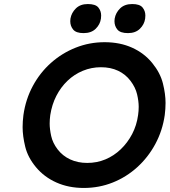

<svg xmlns="http://www.w3.org/2000/svg" viewBox="-20 -921 840 951"><path d="M395 10Q320 10 259.5 -17Q199 -44 158.5 -92.5Q118 -141 105 -194Q92 -247 92 -291Q92 -320 96 -351Q107 -429 142.5 -495Q178 -561 232.5 -609.5Q287 -658 355 -685Q423 -712 498 -712Q574 -712 634 -685Q694 -658 734 -609Q774 -560 787 -507.5Q800 -455 800 -411Q800 -382 796 -351Q785 -274 749.5 -208Q714 -142 660 -93Q606 -44 538.5 -17Q471 10 395 10ZM412 -114Q460 -114 502 -131.5Q544 -149 578 -181.5Q612 -214 634.5 -257Q657 -300 664 -351Q667 -372 667 -392Q667 -420 659 -454Q651 -488 626.5 -520.5Q602 -553 565 -570.5Q528 -588 480 -588Q433 -588 390.5 -570.5Q348 -553 314.5 -521Q281 -489 259 -446Q237 -403 229 -351Q226 -329 226 -309Q226 -282 233.5 -247.5Q241 -213 265.5 -181Q290 -149 327.5 -131.5Q365 -114 412 -114ZM614 -757Q576 -757 561.5 -774.5Q547 -792 547 -816Q547 -822 548 -829Q553 -858 575 -879.5Q597 -901 635 -901Q672 -901 686 -884Q700 -867 700 -844Q700 -837 699 -829Q695 -800 673 -778.5Q651 -757 614 -757ZM394 -757Q357 -757 342.5 -774.5Q328 -792 328 -816Q328 -822 329 -829Q334 -858 356 -879.5Q378 -901 415 -901Q453 -901 467 -884Q481 -867 481 -844Q481 -837 480 -829Q476 -800 454 -778.5Q432 -757 394 -757Z"/></svg>

Font: Lexend Med
Style: Italic
Weight: 500
Italic angle: -8.13011°
Designer: Bonnie Shaver-Troup, Thomas Jockin
Foundry: Lexend
Version: Version 1.007